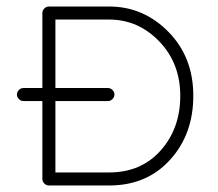

<svg xmlns="http://www.w3.org/2000/svg" viewBox="-20 -560 668 589"><path d="M315 9H130Q122 9 116 3Q110 -3 110 -11V-250H52Q44 -250 38 -256Q32 -262 32 -270Q32 -278 38 -284Q44 -290 52 -290H110V-520Q110 -528 116 -534Q122 -540 130 -540H315Q420 -540 496.5 -462.5Q573 -385 573 -266Q573 -148 501.5 -69.5Q430 9 315 9ZM311 -250H150V-31H315Q413 -31 473 -98.5Q533 -166 533 -266Q533 -366 468.5 -433Q404 -500 315 -500H150V-290H311Q319 -290 325 -284Q331 -278 331 -270Q331 -262 325 -256Q319 -250 311 -250Z"/></svg>

Font: Hoogli Light
Style: Regular
Weight: 300
Designer: Anand Singh Naorem
Foundry: Brand New Type
Version: Version 1.00 b007